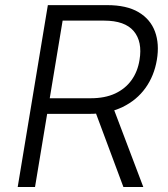

<svg xmlns="http://www.w3.org/2000/svg" viewBox="-20 -748 674 768"><path d="M50.8 0 171.4 -727.5H408.7Q486.3 -727.5 533.9 -699.5Q581.5 -671.4 599.9 -621.8Q618.2 -572.3 607.4 -508.3Q596.7 -444.8 562 -396.2Q527.3 -347.7 470.7 -320.1Q414.1 -292.5 336.9 -292.5H137.7L148.4 -355H342.8Q399.9 -355 440.7 -374Q481.4 -393.1 506.1 -427.5Q530.8 -461.9 538.1 -508.3Q550.3 -581.5 514.9 -623.5Q479.5 -665.5 396.5 -665.5H230.5L120.1 0ZM473.6 0 351.1 -328.6H428.7L553.2 0Z"/></svg>

Font: Inter Light
Style: Italic
Weight: 300
Italic angle: -9.3988°
Designer: Rasmus Andersson
Foundry: rsms
Version: Version 4.001;git-66647c0bb